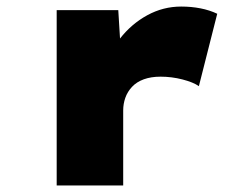

<svg xmlns="http://www.w3.org/2000/svg" viewBox="-20 -566 763 586"><path d="M153 0V-535H341L353 -340L295 -347Q311 -403 346 -448Q381 -493 429.5 -519.5Q478 -546 533 -546Q564 -546 592 -540.5Q620 -535 643 -524L587 -303Q570 -315 537 -323.5Q504 -332 470 -332Q441 -332 419 -324Q397 -316 383 -301Q369 -286 362.5 -267.5Q356 -249 356 -229V0Z"/></svg>

Font: Lexend Mega Black
Style: Regular
Weight: 900
Version: Version 1.007